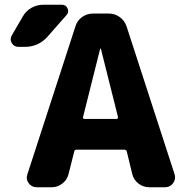

<svg xmlns="http://www.w3.org/2000/svg" viewBox="-20 -787 768 807"><path d="M470 -287Q473 -287 474.5 -289.5Q476 -292 476 -295L404 -582Q404 -583 402 -583Q401 -583 401 -582L329 -295Q328 -292 330 -289.5Q332 -287 335 -287ZM438 -730Q463 -730 483.5 -715Q504 -700 512 -676L714 -54Q720 -34 707.5 -17Q695 0 674 0H607Q582 0 562 -15.5Q542 -31 536 -55L513 -150Q511 -158 502 -158H303Q293 -158 292 -150L268 -55Q262 -31 242 -15.5Q222 0 198 0H134Q113 0 100.5 -17Q88 -34 95 -54L297 -676Q304 -700 324.5 -715Q345 -730 371 -730ZM58 -590Q39 -590 29.5 -606Q20 -622 30 -639L76 -718Q89 -741 112 -754Q135 -767 161 -767H241Q257 -767 264 -751.5Q271 -736 260 -724L179 -632Q141 -590 84 -590Z"/></svg>

Font: Rounded Mplus 1c ExtraBold
Style: Regular
Weight: 800
Version: Version 1.059.20150529